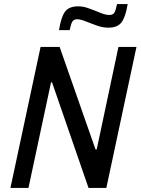

<svg xmlns="http://www.w3.org/2000/svg" viewBox="-20 -917 686 937"><path d="M31 0 178 -688H271L446 -188H452L558 -688H646L499 0H412L234 -515H229L119 0ZM361 -886Q383 -886 402 -880Q421 -874 451 -862Q456 -860 469.5 -854.5Q483 -849 493.5 -846.5Q504 -844 514 -844Q531 -844 538 -855Q545 -866 551 -897H603Q593 -835 573.5 -808.5Q554 -782 509 -782Q487 -782 469.5 -787Q452 -792 421 -804Q415 -806 401.5 -811.5Q388 -817 377 -820Q366 -823 356 -823Q340 -823 333 -811.5Q326 -800 320 -770H268Q278 -833 297 -859.5Q316 -886 361 -886Z"/></svg>

Font: Saira Semi Condensed
Style: Italic
Weight: 400
Width: 4
Italic angle: -12°
Designer: Hector Gatti with collaboration of the Omnibus-Type team
Foundry: Omnibus-Type
Version: Version 1.001; ttfautohint (v1.8)